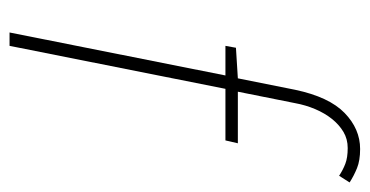

<svg xmlns="http://www.w3.org/2000/svg" viewBox="-206 -568 774 402"><g transform="rotate(90 181.0 -367.0)"><path d="M76 -452 80 -474 144 -478 168 -598Q183 -669 216.5 -701.5Q250 -734 292 -734Q316 -734 332 -727.5Q348 -721 362 -712L348 -690Q336 -698 323 -703Q310 -708 290 -708Q271 -708 256 -699Q241 -690 229 -675Q217 -660 208.5 -640Q200 -620 196 -598L172 -478H280L274 -452H166L76 0H48L138 -452Z"/></g></svg>

Font: TypoPRO Source Sans Pro
Style: Italic
Weight: 200
Italic angle: -11°
Designer: Paul D. Hunt
Foundry: Adobe Systems Incorporated
Version: Version 1.075;PS 2.000;hotconv 1.0.86;makeotf.lib2.5.63406